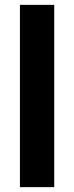

<svg xmlns="http://www.w3.org/2000/svg" viewBox="-20 -770 305 790"><path d="M203.1 -750V0H62V-750Z"/></svg>

Font: Vazirmatn FD
Style: Bold
Weight: 700
Designer: Saber Rastikerdar
Foundry: Saber Rastikerdar
Version: Version 33.001